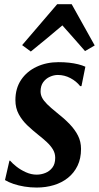

<svg xmlns="http://www.w3.org/2000/svg" viewBox="-20 -852 456 885"><path d="M355.5 -455H349.5Q332 -477.5 304.5 -492Q277 -506.5 246.5 -506.5Q228.5 -506.5 210 -498.2Q191.5 -490 179.2 -473.2Q167 -456.5 167 -430.5Q167 -415.5 174 -401.8Q181 -388 197.2 -371.8Q213.5 -355.5 241.5 -333Q275.5 -306.5 300.5 -280.5Q325.5 -254.5 339.5 -226.8Q353.5 -199 353.5 -165.5Q353.5 -121.5 337.5 -88.2Q321.5 -55 293.5 -32.5Q265.5 -10 228.5 1.2Q191.5 12.5 149 12.5Q120 12.5 92.8 8Q65.5 3.5 42.5 -4.2Q19.5 -12 3 -22L23.5 -111.5H26.5Q37 -99 56 -84Q75 -69 99.5 -58Q124 -47 149 -47Q169.5 -47 189 -54.8Q208.5 -62.5 221.5 -79.5Q234.5 -96.5 234.5 -124.5Q234.5 -145.5 224 -163Q213.5 -180.5 195.8 -197Q178 -213.5 157 -230Q130.5 -251 106.2 -274Q82 -297 66.5 -325.5Q51 -354 51 -390.5Q51 -444.5 77.2 -483.8Q103.5 -523 148.8 -544.2Q194 -565.5 250 -565.5Q276 -565.5 298.5 -563Q321 -560.5 340 -555.8Q359 -551 373.5 -544.5ZM122 -614.5 82 -644 243.5 -832.5H310.5L416.5 -642.5L372 -616.5Q346.5 -646 320 -675.8Q293.5 -705.5 267.5 -735Q232 -704.5 195.8 -674.8Q159.5 -645 122 -614.5Z"/></svg>

Font: Merriweather 24pt SemiCondensed
Style: Bold Italic
Weight: 700
Width: 4
Italic angle: -7.8°
Designer: Eben Sorkin
Foundry: Eben Sorkin
Version: Version 2.101